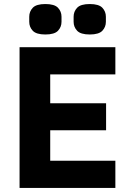

<svg xmlns="http://www.w3.org/2000/svg" viewBox="-20 -932 647 952"><path d="M552 0H77V-698H552V-563H229V-420H506V-286H229V-135H552ZM205 -761Q160 -761 142.5 -779.5Q125 -798 125 -824V-849Q125 -875 142.5 -893.5Q160 -912 205 -912Q250 -912 267.5 -893.5Q285 -875 285 -849V-824Q285 -798 267.5 -779.5Q250 -761 205 -761ZM425 -761Q380 -761 362.5 -779.5Q345 -798 345 -824V-849Q345 -875 362.5 -893.5Q380 -912 425 -912Q470 -912 487.5 -893.5Q505 -875 505 -849V-824Q505 -798 487.5 -779.5Q470 -761 425 -761Z"/></svg>

Font: IBM Plex Sans
Style: Regular
Weight: 400
Designer: Mike Abbink, Paul van der Laan, Pieter van Rosmalen
Foundry: Bold Monday
Version: Version 3.201